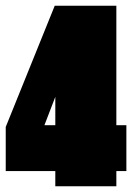

<svg xmlns="http://www.w3.org/2000/svg" viewBox="-70 -650 466 670"><path d="M371 -53H336V0H123V-53H-50V-207L121 -630H336V-213H371ZM123 -213V-312L85 -213Z"/></svg>

Font: FFF_tuoi-tre Black
Style: Regular
Weight: 900
Designer: bBox Type GmbH
Foundry: bBox Type GmbH
Version: Version 1.001